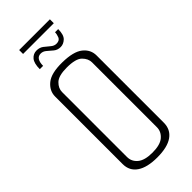

<svg xmlns="http://www.w3.org/2000/svg" viewBox="-261 -855 901 901"><g transform="rotate(-45 189.5 -404.5)"><path d="M189 3Q123 3 87.5 -21Q52 -45 52 -90V-538Q52 -576 84 -602.5Q116 -629 189 -628Q262 -627 294 -601.5Q326 -576 326 -537V-91Q326 -46 291.5 -21.5Q257 3 189 3ZM189 -29Q241 -29 264.5 -49.5Q288 -70 288 -99V-529Q288 -554 267 -575Q246 -596 187 -596Q132 -596 111 -575.5Q90 -555 90 -530V-99Q90 -69 114 -49Q138 -29 189 -29ZM92 -680Q92 -719 106.5 -736Q121 -753 143 -753Q163 -753 177 -742.5Q191 -732 204 -720.5Q217 -709 232 -709Q253 -709 259 -724Q265 -739 265 -752H286Q286 -714 270 -699Q254 -684 235 -684Q215 -684 201 -695.5Q187 -707 174.5 -718Q162 -729 147 -729Q130 -729 122 -716Q114 -703 114 -680ZM87 -786V-812H291V-786Z"/></g></svg>

Font: Smooch Sans Thin Light
Style: Regular
Weight: 300
Version: Version 1.010